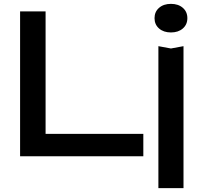

<svg xmlns="http://www.w3.org/2000/svg" viewBox="-20 -809 1039 994"><path d="M216 -59 157 -116H722V0H84V-750H216ZM865 -558 930 -570V165H800V-570ZM780 -715Q780 -748 803.5 -768.5Q827 -789 865 -789Q903 -789 926.5 -768.5Q950 -748 950 -715Q950 -682 926.5 -661.5Q903 -641 865 -641Q827 -641 803.5 -661.5Q780 -682 780 -715Z"/></svg>

Font: Unbounded Variable
Style: Regular
Weight: 400
Designer: Luke Prowse, Jean-Baptiste Morizot, Fátima Lázaro, Florian Runge
Foundry: NaN
Version: Version 1.600;FEAKit 1.0